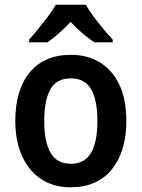

<svg xmlns="http://www.w3.org/2000/svg" viewBox="-20 -786 602 816"><path d="M517 -272Q517 -143 455.5 -66.5Q394 10 279 10Q208 10 155.5 -24.5Q103 -59 74 -122.5Q45 -186 45 -272Q45 -404 106.5 -478.5Q168 -553 282 -553Q352 -553 405 -520.5Q458 -488 487.5 -425.5Q517 -363 517 -272ZM168 -272Q168 -183 195 -136.5Q222 -90 281 -90Q340 -90 367 -136.5Q394 -183 394 -272Q394 -361 367 -407Q340 -453 281 -453Q221 -453 194.5 -407Q168 -361 168 -272ZM345 -766Q357 -744 377 -717Q397 -690 418.5 -664Q440 -638 459 -618V-606H381Q357 -622 331 -644Q305 -666 280 -693Q255 -666 229.5 -644Q204 -622 182 -606H104V-618Q122 -638 143.5 -664.5Q165 -691 185 -717.5Q205 -744 217 -766Z"/></svg>

Font: Noto Sans SemiCondensed SemiBold
Style: Regular
Weight: 600
Width: 4
Designer: Monotype Design Team
Foundry: Monotype Imaging Inc.
Version: Version 2.013; ttfautohint (v1.8.4.7-5d5b)